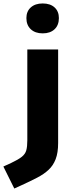

<svg xmlns="http://www.w3.org/2000/svg" viewBox="-65 -816 432 1116"><path d="M18.1 279.8 -45.4 151.9 0.5 130.9Q42 111.3 62 95.2Q82 79.1 87.9 57.4Q93.8 35.6 93.8 -0.5V-528.3H272.9V15.6Q272.9 71.8 258.5 109.1Q244.1 146.5 216.8 171.6Q189.5 196.8 150.4 217Q111.3 237.3 62 259.8ZM183.1 -622.1Q139.6 -622.1 114 -646Q88.4 -669.9 88.4 -710.9Q88.4 -750 114 -772.9Q139.6 -795.9 183.1 -795.9Q227.1 -795.9 252.2 -772.9Q277.3 -750 277.3 -710.9Q277.3 -669.9 252.2 -646Q227.1 -622.1 183.1 -622.1Z"/></svg>

Font: Comme ExtraBold
Style: Regular
Weight: 800
Version: Version 1.000;gftools[0.9.27]